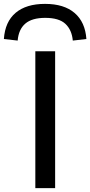

<svg xmlns="http://www.w3.org/2000/svg" viewBox="-53 -969 465 989"><path d="M129 0V-705H231V0ZM38 -760 -33 -768Q-27 -857 27.5 -903Q82 -949 179 -949Q277 -949 331.5 -902Q386 -855 392 -768L322 -760Q317 -815 284 -846Q251 -877 180 -877Q112 -877 77.5 -847.5Q43 -818 38 -760Z"/></svg>

Font: Nunito Sans 7pt Expanded
Style: Regular
Weight: 400
Width: 7
Designer: Vernon Adams
Foundry: Vernon Adams
Version: Version 3.101;gftools[0.9.27]